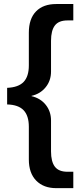

<svg xmlns="http://www.w3.org/2000/svg" viewBox="-20 -745 411 972"><path d="M264.6 207.5Q200.7 207.5 163.3 169.4Q126 131.3 126 62.5V-103Q126 -159.2 99.4 -187Q72.8 -214.8 16.1 -216.3V-300.3Q73.2 -302.7 99.6 -330.3Q126 -357.9 126 -414.1V-579.6Q126 -649.9 162.4 -687.3Q198.7 -724.6 264.6 -724.6H351.1V-641.6H321.8Q277.3 -641.6 257.8 -616Q238.3 -590.3 238.3 -538.6V-382.8Q238.3 -336.4 210.9 -303Q183.6 -269.5 139.6 -259.8V-258.3Q185.1 -247.6 211.7 -214.1Q238.3 -180.7 238.3 -134.8V21.5Q238.3 73.2 257.8 98.9Q277.3 124.5 321.8 124.5H351.1V207.5Z"/></svg>

Font: Arimo SemiBold
Style: Regular
Weight: 600
Designer: Steve Matteson
Foundry: Monotype Imaging Inc.
Version: Version 1.33